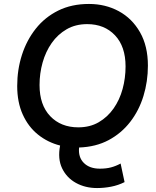

<svg xmlns="http://www.w3.org/2000/svg" viewBox="-20 -735 788 971"><path d="M471 216Q411 216 364 190Q317 164 294 116Q271 68 284 1Q221 -15 172 -54.5Q123 -94 95 -156Q67 -218 67 -300Q67 -383 91 -457.5Q115 -532 161 -590Q207 -648 274.5 -681.5Q342 -715 430 -715Q513 -715 580.5 -678.5Q648 -642 688 -572Q728 -502 728 -403Q728 -323 705.5 -249.5Q683 -176 638.5 -118.5Q594 -61 529.5 -26.5Q465 8 380 11Q375 60 404 89Q433 118 485 118Q517 118 541.5 111.5Q566 105 590 92L610 186Q578 202 542.5 209Q507 216 471 216ZM376 -91Q435 -91 479.5 -117Q524 -143 554.5 -186.5Q585 -230 600 -285Q615 -340 615 -399Q615 -500 561.5 -556.5Q508 -613 421 -613Q362 -613 317 -587Q272 -561 241.5 -517.5Q211 -474 195.5 -419Q180 -364 180 -305Q180 -204 234 -147.5Q288 -91 376 -91Z"/></svg>

Font: Prodigy Sans Medium
Style: Italic
Weight: 500
Italic angle: -13°
Designer: Wei Huang
Foundry: Wei Huang
Version: Version 1.003; ttfautohint (v1.8.3)